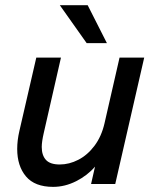

<svg xmlns="http://www.w3.org/2000/svg" viewBox="-20 -710 598 741"><path d="M46.4 -135.3Q46.4 -168 54.7 -204.1L120.1 -487.8H215.3L148.9 -196.8Q141.1 -163.1 141.1 -142.6Q141.1 -110.8 157.2 -93Q173.3 -75.2 210.4 -75.2Q247.1 -75.2 282.2 -93.3Q317.4 -111.3 344.5 -147.2Q371.6 -183.1 383.3 -233.9L441.4 -487.8H536.6L424.8 0H331.5L346.7 -66.9Q317.4 -32.7 273.9 -10.7Q230.5 11.2 185.1 11.2Q114.3 11.2 80.3 -29.1Q46.4 -69.3 46.4 -135.3ZM314.5 -543.5 210.9 -689.9H318.4L392.6 -543.5Z"/></svg>

Font: Acari Sans Medium
Style: Italic
Weight: 500
Italic angle: -13°
Designer: Alfredo Marco Pradil and Stefan Peev
Foundry: Hanken Design Co.
Version: Version 1.045